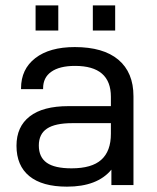

<svg xmlns="http://www.w3.org/2000/svg" viewBox="-20 -696 589 722"><path d="M424.8 -471.7Q481.9 -423.8 481.9 -334V0H398.9V-58.1Q346.2 5.9 231.9 5.9Q138.7 5.9 90.3 -33.7Q42 -73.2 42 -147.9Q42 -219.7 91.8 -258.3Q141.1 -296.9 237.8 -296.9H397V-332Q397 -448.2 262.2 -448.2Q203.6 -448.2 172.4 -425.8Q142.1 -404.3 142.1 -363.8V-360.8H59.1V-363.8Q59.1 -436 112.8 -477.5Q166.5 -519 261.2 -519Q368.2 -519 424.8 -471.7ZM360.8 -95.2Q397 -127.4 397 -192.9V-232.9H252Q187.5 -232.9 156.7 -212.4Q126 -191.9 126 -148.9Q126 -105 155.8 -84Q185.5 -63 249 -63Q325.2 -63 360.8 -95.2ZM113.8 -675.8H199.2V-581.1H113.8ZM329.1 -675.8H413.1V-581.1H329.1Z"/></svg>

Font: D-DIN Exp
Style: Regular
Weight: 400
Width: 7
Designer: Charles Nix
Foundry: Datto Inc.
Version: Version 1.00